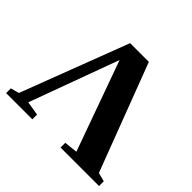

<svg xmlns="http://www.w3.org/2000/svg" viewBox="-157 -845 1030 1030"><g transform="rotate(45 358.0 -330.0)"><path d="M205 -36V0H6V-36L54 -49L287 -660H429L661 -49L711 -36V0H419V-36L495 -44L311 -556L125 -49Z"/></g></svg>

Font: Libra Serif Modern
Style: Bold
Weight: 700
Designer: Stefan Peev, Context Ltd
Foundry: Ascender Corporation
Version: Version 1.000